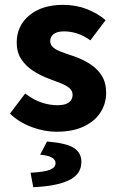

<svg xmlns="http://www.w3.org/2000/svg" viewBox="-20 -528 483 787"><path d="M211.3 12Q161.7 12 110 -7.2Q58.2 -26.5 20.8 -62.2L83.3 -144.9Q117.4 -118.2 150.9 -107.5Q184.3 -96.7 214.9 -96.7Q247.8 -96.7 262.7 -108.4Q277.6 -120 277.6 -139.4Q277.6 -155.8 264.5 -166.9Q251.3 -178 229.6 -186.6Q207.9 -195.3 180.7 -205.3Q145.3 -218.3 115.3 -238Q85.2 -257.7 66.8 -286Q48.5 -314.3 48.5 -352.8Q48.5 -422.6 100.6 -465.4Q152.7 -508.1 238 -508.1Q291.8 -508.1 336.6 -490.5Q381.3 -472.9 412.9 -445.3L350.4 -362.7Q323.1 -382.1 296.1 -390.8Q269.1 -399.4 242.6 -399.4Q213.9 -399.4 199.9 -388.4Q185.9 -377.5 185.9 -359.8Q185.9 -345.6 195.8 -335.7Q205.6 -325.9 226.1 -317.5Q246.7 -309.1 278.2 -299Q316.2 -286.4 347.4 -266.8Q378.6 -247.2 396.9 -218.2Q415.1 -189.2 415.1 -148Q415.1 -103.1 391.7 -66.9Q368.4 -30.8 323.1 -9.4Q277.8 12 211.3 12ZM116.2 239.1 105.3 180.1Q163.9 176.8 185.8 167.4Q207.7 158 207.7 140.9Q207.7 126.8 192.9 118Q178.1 109.1 144.6 106.1L172.7 52.1Q253.1 58.6 283.3 78.7Q313.6 98.7 313.6 135.6Q313.6 186.7 261.7 211.2Q209.8 235.7 116.2 239.1Z"/></svg>

Font: SourceSans3VF
Style: Regular
Weight: 200
Designer: Paul D. Hunt
Foundry: Adobe
Version: Version 3.052;hotconv 1.1.0;makeotfexe 2.6.0